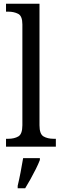

<svg xmlns="http://www.w3.org/2000/svg" viewBox="-20 -780 329 1021"><path d="M12 0V-42H24Q56 -42 77.5 -54.5Q99 -67 99 -114V-650Q99 -695 76.5 -706.5Q54 -718 24 -718H12V-760H190V-114Q190 -67 211.5 -54.5Q233 -42 265 -42H277V0ZM74 208Q82 175 89.5 136Q97 97 103 61H192V71Q184 92 170.5 119Q157 146 142 173Q127 200 114 221H74Z"/></svg>

Font: Noto Serif SemiCondensed
Style: Regular
Weight: 400
Width: 4
Designer: Monotype Design Team
Foundry: Monotype Imaging Inc.
Version: Version 2.013